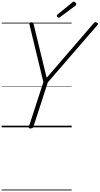

<svg xmlns="http://www.w3.org/2000/svg" viewBox="-20 -1561 1222 2354"><path d="M354 14Q327 14 333 -5L512 -555L342 -1257Q338 -1273 345 -1280.5Q352 -1288 365 -1288Q380 -1288 385 -1282.5Q390 -1277 392 -1266L552 -607L1126 -1273Q1136 -1285 1144 -1288Q1152 -1291 1164 -1285Q1177 -1282 1181 -1273.5Q1185 -1265 1174 -1253L566 -551L389 -5Q382 14 354 14ZM702 -1344Q694 -1344 685.5 -1352Q677 -1360 677 -1368Q677 -1370 678 -1373.5Q679 -1377 683 -1381L867 -1532Q872 -1536 875.5 -1538.5Q879 -1541 884 -1541Q891 -1541 898 -1536Q905 -1531 909.5 -1523Q914 -1515 914 -1508Q914 -1504 913 -1500.5Q912 -1497 907 -1493L716 -1351Q711 -1348 708 -1346Q705 -1344 702 -1344ZM0 763H859V773H0ZM0 -20H859V0H0ZM0 -505H859V-500H0ZM0 -1283H859V-1273H0Z"/></svg>

Font: Playwrite NL Guides
Style: Regular
Weight: 400
Designer: Veronika Burian, José Scaglione
Foundry: TypeTogether
Version: Version 1.003